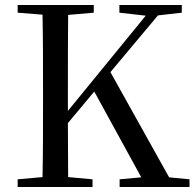

<svg xmlns="http://www.w3.org/2000/svg" viewBox="-20 -752 782 772"><path d="M570 0H742V-31L660 -39L424 -462L615 -690L711 -701V-732H460V-701L566 -689L253 -306V-392C253 -493 253 -593 254 -692L357 -701V-732H51V-701L151 -693C153 -593 153 -493 153 -392V-339C153 -239 153 -138 151 -40L51 -31V0H352V-31L254 -40L253 -257L359 -384L548 -39L461 -31V0Z"/></svg>

Font: Noto Serif JP Medium
Style: Regular
Weight: 500
Designer: Ryoko NISHIZUKA 西塚涼子 (kana & ideographs); Frank Grießhammer (Latin, Greek & Cyrillic); Wenlong ZHANG 张文龙 (bopomofo); San
Foundry: Adobe
Version: Version 2.001;hotconv 1.1.0;makeotfexe 2.6.0